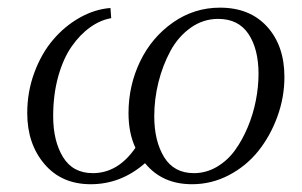

<svg xmlns="http://www.w3.org/2000/svg" viewBox="-20 -472 786 499"><path d="M50.8 -178.2Q50.8 -233.4 69.3 -283.4Q87.9 -333.5 118.2 -368.9Q148.4 -404.3 187.5 -426.3Q226.6 -448.2 267.1 -451.2L269 -424.8Q240.7 -419.9 214.4 -401.1Q188 -382.3 166.3 -351.3Q144.5 -320.3 131.3 -273.2Q118.2 -226.1 118.2 -169.9Q118.2 -105.5 143.8 -63.7Q169.4 -22 221.2 -22Q286.6 -22 332 -87.9Q314 -126 314 -178.2Q314 -249.5 344 -312Q374 -374.5 429.2 -413.3Q484.4 -452.1 551.8 -452.1Q629.4 -452.1 674.3 -402.6Q719.2 -353 719.2 -272Q719.2 -219.2 700.9 -168.9Q682.6 -118.7 651.4 -79.6Q620.1 -40.5 575 -16.8Q529.8 6.8 479 6.8Q401.4 6.8 356.9 -47.9Q294.4 6.8 215.8 6.8Q140.1 6.8 95.5 -45.7Q50.8 -98.1 50.8 -178.2ZM380.9 -169.9Q380.9 -105.5 406.5 -63.7Q432.1 -22 483.9 -22Q515.6 -22 543.5 -38.3Q571.3 -54.7 590.6 -81.3Q609.9 -107.9 624 -141.8Q638.2 -175.8 645 -211.2Q651.9 -246.6 651.9 -279.8Q651.9 -344.7 625.7 -383.8Q599.6 -422.9 546.9 -422.9Q507.8 -422.9 475.3 -399.7Q442.9 -376.5 422.9 -339.4Q402.8 -302.2 391.8 -258.3Q380.9 -214.4 380.9 -169.9Z"/></svg>

Font: Dihjauti
Style: Italic
Weight: 400
Italic angle: -9°
Designer: T. Christopher White
Version: Version 3.0.0